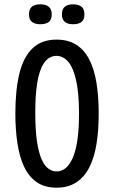

<svg xmlns="http://www.w3.org/2000/svg" viewBox="-20 -855 527 887"><path d="M242 12Q186 12 149.5 -13.5Q113 -39 91.5 -84.5Q70 -130 60.5 -193Q51 -256 51 -330Q51 -441 70 -517Q89 -593 131 -632.5Q173 -672 241 -672Q295 -672 332 -648.5Q369 -625 392 -581Q415 -537 425.5 -473.5Q436 -410 436 -330Q436 -254 426 -191Q416 -128 393 -82.5Q370 -37 332.5 -12.5Q295 12 242 12ZM241 -63Q263 -63 281.5 -77Q300 -91 314.5 -122Q329 -153 337 -204.5Q345 -256 345 -330Q345 -421 332.5 -480Q320 -539 296.5 -568Q273 -597 240 -597Q221 -597 203 -584.5Q185 -572 171.5 -542.5Q158 -513 150.5 -462Q143 -411 143 -333Q143 -253 151 -200.5Q159 -148 173 -117.5Q187 -87 205 -75Q223 -63 241 -63ZM317 -743Q293 -743 279.5 -754Q266 -765 266 -789Q266 -813 279.5 -824Q293 -835 317 -835Q343 -835 356.5 -824Q370 -813 370 -788Q370 -764 356.5 -753.5Q343 -743 317 -743ZM166 -743Q141 -743 127.5 -754Q114 -765 114 -789Q114 -813 127.5 -824Q141 -835 166 -835Q191 -835 205 -824Q219 -813 219 -789Q219 -764 205.5 -753.5Q192 -743 166 -743Z"/></svg>

Font: Bricolage Grotesque Condensed
Style: Regular
Weight: 400
Width: 3
Designer: Mathieu Triay
Foundry: Atelier Triay
Version: Version 1.000;gftools[0.9.30]